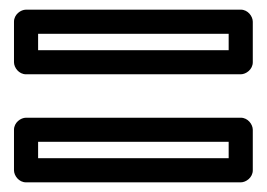

<svg xmlns="http://www.w3.org/2000/svg" viewBox="-20 -529 553 398"><path d="M59 -425V-459H454V-425ZM9 -400C9 -389 19 -375 34 -375H479C490 -375 504 -385 504 -400V-484C504 -495 494 -509 479 -509H34C23 -509 9 -499 9 -484ZM59 -201V-235H454V-201ZM9 -176C9 -165 19 -151 34 -151H479C490 -151 504 -161 504 -176V-260C504 -271 494 -285 479 -285H34C23 -285 9 -275 9 -260Z"/></svg>

Font: Falling Sky
Style: Ou
Weight: 400
Designer: Paul D. Hunt
Foundry: Adobe Systems Incorporated
Version: Version 1.02